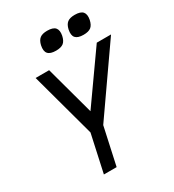

<svg xmlns="http://www.w3.org/2000/svg" viewBox="-240 -1172 1182 1305"><g transform="rotate(-30 351.0 -519.5)"><path d="M184 0 248 -293 110 -800H216L320 -418L590 -800H702L348 -293L284 0ZM540 -891Q495 -891 477.5 -911Q460 -931 469 -974Q477 -1009 496.5 -1024Q516 -1039 554 -1039Q600 -1039 617 -1019Q634 -999 626 -958Q618 -921 598.5 -906Q579 -891 540 -891ZM324 -891Q279 -891 261.5 -911Q244 -931 253 -974Q261 -1009 280.5 -1024Q300 -1039 338 -1039Q384 -1039 401 -1019Q418 -999 410 -958Q402 -921 382.5 -906Q363 -891 324 -891Z"/></g></svg>

Font: Victor Mono Thin
Style: Italic
Weight: 100
Italic angle: -12°
Monospace: yes
Designer: Rune Bjørnerås
Version: Version 1.561;gftools[0.9.30]